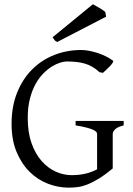

<svg xmlns="http://www.w3.org/2000/svg" viewBox="-20 -864 623 899"><path d="M508.8 -580.1Q512.2 -577.6 507.8 -570.6Q503.4 -563.5 495.4 -554.7Q487.3 -545.9 477.8 -537.4Q468.3 -528.8 461.9 -522.9L445.8 -525.9Q429.7 -541 412.6 -551Q395.5 -561 376.7 -566.4Q357.9 -571.8 336.9 -574Q315.9 -576.2 292 -576.2Q279.8 -576.2 261.5 -570.6Q243.2 -564.9 222.9 -552.5Q202.6 -540 182.6 -519.8Q162.6 -499.5 146.2 -470Q129.9 -440.4 119.9 -401.1Q109.9 -361.8 109.9 -311Q109.9 -243.2 127.9 -192.9Q146 -142.6 175.3 -109.6Q204.6 -76.7 241.2 -60.3Q277.8 -43.9 314.9 -43.9Q350.6 -43.9 380.6 -51Q410.6 -58.1 434.6 -71.3V-236.8Q434.6 -242.2 429.9 -247.3Q425.3 -252.4 413.8 -257.3Q402.3 -262.2 383.1 -267.1Q363.8 -272 334 -276.9V-297.9H559.1V-276.9Q531.2 -270 519.5 -259Q507.8 -248 507.8 -236.8V-75.2Q471.7 -45.4 443.1 -27.8Q414.6 -10.3 390.6 -0.7Q366.7 8.8 345.2 11.7Q323.7 14.6 301.8 14.6Q252.4 14.6 204.6 -3.7Q156.7 -22 118.9 -59.3Q81.1 -96.7 57.6 -152.6Q34.2 -208.5 34.2 -284.2Q34.2 -365.2 59.8 -429.4Q85.4 -493.7 129.9 -538.3Q174.3 -583 233.6 -606.4Q293 -629.9 359.9 -629.9Q376 -629.9 395.3 -626.5Q414.6 -623 434.6 -616.7Q454.6 -610.4 473.9 -601.1Q493.2 -591.8 508.8 -580.1ZM248 -667.5Q239.7 -670.9 236.1 -675.5Q232.4 -680.2 226.1 -689.5L415 -844.2Q419.9 -841.3 428.2 -836.7Q436.5 -832 445.3 -826.9Q454.1 -821.8 461.4 -816.9Q468.8 -812 472.7 -808.1L477.1 -786.1Z"/></svg>

Font: Gentium Plus Viet
Style: Regular
Weight: 400
Designer: J. Victor Gaultney, Annie Olsen, Iska Routamaa, Becca Hirsbrunner
Foundry: SIL International
Version: Version 5.000